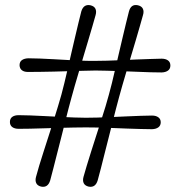

<svg xmlns="http://www.w3.org/2000/svg" viewBox="-20 -722 700 746"><path d="M258 -344Q253 -325.5 246.2 -300Q239.5 -274.5 232.2 -245Q225 -215.5 217 -184.5Q209 -153.5 201.5 -123.8Q194 -94 187.2 -67.5Q180.5 -41 175 -21Q166 8.5 139.5 3Q125.5 -0.5 120.8 -10.5Q116 -20.5 120 -35Q124.5 -53 132.2 -78Q140 -103 149.2 -132.2Q158.5 -161.5 168.5 -192.2Q178.5 -223 188 -252.8Q197.5 -282.5 205.2 -308.5Q213 -334.5 218.5 -354Q223.5 -373 230 -399Q236.5 -425 243.2 -454.8Q250 -484.5 257.2 -515.8Q264.5 -547 271.5 -577Q278.5 -607 284.8 -633Q291 -659 296 -678Q305 -707 331.5 -701.5Q346 -698 350.8 -688Q355.5 -678 351.5 -663.5Q346.5 -645 339 -619.8Q331.5 -594.5 322.8 -564.8Q314 -535 304.8 -504.5Q295.5 -474 286.8 -444.2Q278 -414.5 270.5 -388.8Q263 -363 258 -344ZM351 -485.5Q370 -485.5 395.8 -486.2Q421.5 -487 450.8 -488.2Q480 -489.5 509.2 -490.8Q538.5 -492 564 -492.8Q589.5 -493.5 608 -494Q623.5 -494 632.8 -487.2Q642 -480.5 642 -467.5Q642 -454.5 632.8 -447.8Q623.5 -441 608 -440.5Q590 -440.5 564.5 -441.2Q539 -442 510 -443.2Q481 -444.5 451.5 -445.5Q422 -446.5 396 -447.2Q370 -448 351 -448Q332 -447.5 305.5 -447Q279 -446.5 249 -445.5Q219 -444.5 189.5 -443.8Q160 -443 134 -442.8Q108 -442.5 90 -442.5Q74.5 -442 65.5 -448.8Q56.5 -455.5 56 -468.5Q56 -482 65.2 -488.5Q74.5 -495 90 -495.5Q109 -495.5 135 -494.5Q161 -493.5 190.5 -491.8Q220 -490 249.8 -488.5Q279.5 -487 306 -486Q332.5 -485 351 -485.5ZM313.5 -227Q294 -227 267.8 -226.5Q241.5 -226 211.5 -225.2Q181.5 -224.5 152 -223.5Q122.5 -222.5 96.5 -222Q70.5 -221.5 52.5 -221.5Q37 -221.5 27.8 -228.2Q18.5 -235 18.5 -248Q18.5 -261.5 27.8 -268Q37 -274.5 52.5 -274.5Q71.5 -274.5 97.5 -273.5Q123.5 -272.5 153 -271Q182.5 -269.5 212.2 -268Q242 -266.5 268.5 -265.5Q295 -264.5 313.5 -264.5Q332.5 -264.5 358.2 -265.2Q384 -266 413.2 -267.2Q442.5 -268.5 471.8 -269.8Q501 -271 526.5 -272Q552 -273 570.5 -273Q586 -273 595.2 -266.2Q604.5 -259.5 604.5 -247Q604.5 -234 595.2 -227.2Q586 -220.5 570.5 -220Q552 -220 526.5 -220.8Q501 -221.5 472 -222.5Q443 -223.5 413.8 -224.8Q384.5 -226 358.5 -226.5Q332.5 -227 313.5 -227ZM359.5 -21Q350.5 8.5 324 3Q310 -0.5 305.2 -10.5Q300.5 -20.5 304.5 -35Q309.5 -53 317 -78Q324.5 -103 333.8 -132.2Q343 -161.5 353 -192.2Q363 -223 372.5 -252.8Q382 -282.5 390 -308.5Q398 -334.5 403 -354Q408.5 -373 414.8 -399Q421 -425 428 -454.8Q435 -484.5 442.2 -515.8Q449.5 -547 456.5 -576.8Q463.5 -606.5 469.8 -632.5Q476 -658.5 481 -677.5Q489 -707.5 516 -701.5Q530.5 -698 535.2 -687.8Q540 -677.5 535.5 -663Q530.5 -645 523.2 -619.5Q516 -594 507.2 -564.5Q498.5 -535 489.2 -504.2Q480 -473.5 471.2 -444Q462.5 -414.5 455 -388.8Q447.5 -363 442.5 -344Q437.5 -325.5 430.8 -300Q424 -274.5 416.8 -245Q409.5 -215.5 401.5 -184.5Q393.5 -153.5 386 -123.5Q378.5 -93.5 371.8 -67.2Q365 -41 359.5 -21Z"/></svg>

Font: Fraunces SemiBold
Style: Regular
Weight: 600
Version: Version 1.000;[b76b70a41]